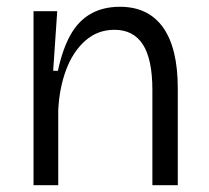

<svg xmlns="http://www.w3.org/2000/svg" viewBox="-20 -547 616 567"><path d="M79 0V-311V-514H149L137 -338H151Q165 -403 188.5 -444.5Q212 -486 248.5 -506.5Q285 -527 334 -527Q418 -527 461.5 -466Q505 -405 505 -286V0H430V-281Q430 -372 402 -415.5Q374 -459 318 -459Q268 -459 231.5 -426.5Q195 -394 175 -340Q155 -286 152 -221V0Z"/></svg>

Font: Bricolage Grotesque 24pt Light
Style: Regular
Weight: 300
Designer: Mathieu Triay
Foundry: Atelier Triay
Version: Version 1.001;gftools[0.9.33.dev8+g029e19f]